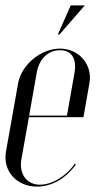

<svg xmlns="http://www.w3.org/2000/svg" viewBox="-23 -683 383 711"><path d="M197 -555 291 -663H239L191 -555ZM44 -374 -1 -121C-13 -50 38 8 114 8C169 8 221 -22 258 -74L254 -77C223 -31 170 1 125 1C76 1 47 -39 56 -92L84 -249H286L308 -374C321 -443 270 -503 199 -503C128 -503 56 -443 44 -374ZM85 -255 113 -414C122 -465 155 -497 199 -497C242 -497 262 -466 253 -414L225 -255Z"/></svg>

Font: Moniqa Ita Display
Style: Italic
Weight: 400
Italic angle: -10°
Designer: Rajesh Rajput
Foundry: Rajesh Rajput
Version: Version 1.000